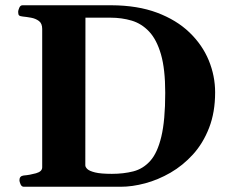

<svg xmlns="http://www.w3.org/2000/svg" viewBox="-20 -713 874 733"><path d="M70.8 0Q62.5 0 58.3 -9.8Q54.2 -19.5 54.2 -24.9Q54.2 -41 70.3 -43Q93.8 -44.9 117.4 -51.5Q141.1 -58.1 141.1 -74.2V-602.5Q141.1 -623.5 128.7 -632.8Q116.2 -642.1 99.1 -645.3Q82 -648.4 66.9 -649.9Q56.6 -650.9 53 -654.1Q49.3 -657.2 49.3 -668Q49.3 -673.3 53.5 -683.1Q57.6 -692.9 65.9 -692.9H405.8Q505.4 -692.4 579.6 -664.6Q653.8 -636.7 703.1 -589.4Q752.4 -542 776.9 -482.7Q801.3 -423.3 801.3 -360.4Q801.3 -284.2 778.3 -225.1Q755.4 -166 716.8 -123.5Q678.2 -81.1 630.9 -53.7Q583.5 -26.4 534.2 -13.2Q484.9 0 440.9 0ZM305.7 -82Q305.7 -75.2 313.5 -67.6Q321.3 -60.1 343 -54.7Q364.7 -49.3 407.2 -49.3Q451.7 -49.3 489 -58.8Q526.4 -68.4 553.7 -98.9Q581.1 -129.4 595.9 -191.4Q610.8 -253.4 610.8 -358.4Q610.8 -449.2 594.5 -505.6Q578.1 -562 549.3 -592.5Q520.5 -623 482.7 -634.3Q444.8 -645.5 402.3 -645.5H306.2Z"/></svg>

Font: Gelasio
Style: Bold
Weight: 700
Designer: Eben Sorkin
Foundry: Eben Sorkin
Version: Version 1.008